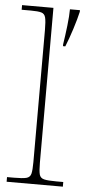

<svg xmlns="http://www.w3.org/2000/svg" viewBox="-54 -791 365 823"><g transform="rotate(5 128.0 -380.0)"><path d="M7 0V-20H37Q74 -20 90 -24Q106 -28 110 -43.5Q114 -59 114 -94V-662Q114 -699 110 -715.5Q106 -732 91.5 -736Q77 -740 47 -740H7V-760H142V-94Q142 -59 146 -43.5Q150 -28 166.5 -24Q183 -20 219 -20H249V0ZM197 -608Q203 -646 208 -689Q213 -732 213 -760H256V-753Q249 -722 235 -678Q221 -634 207 -600H197Z"/></g></svg>

Font: Noto Serif Tamil Thin
Style: Italic
Weight: 100
Italic angle: -12°
Designer: Indian Type Foundry, Tom Grace, and the Monotype Design Team
Foundry: Monotype Imaging Inc.
Version: Version 2.003; ttfautohint (v1.8.4.7-5d5b)